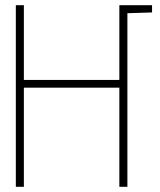

<svg xmlns="http://www.w3.org/2000/svg" viewBox="-20 -720 616 740"><path d="M456 -700V-669H469L566 -672V-700ZM440 -412H72V-700H41V0H72V-382H440V0H471V-700H440Z"/></svg>

Font: Advent Pro ExtraLight
Style: Regular
Weight: 250
Version: Version 3.000